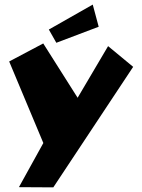

<svg xmlns="http://www.w3.org/2000/svg" viewBox="-20 -664 621 837"><path d="M225.6 -477.5 192.9 -535.2 384.3 -644 410.2 -547.4ZM62.5 151.9 168.9 -40.5 20 -396 168.5 -474.6 318.4 -237.8 451.2 -462.9 560.5 -372.6 212.4 152.8Z"/></svg>

Font: Some Time Later
Style: Regular
Weight: 400
Version: Version 003.300